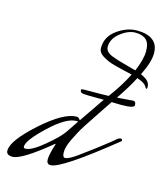

<svg xmlns="http://www.w3.org/2000/svg" viewBox="-125 -684 672 773"><g transform="rotate(15 211.5 -297.5)"><path d="M343 -326 410 -331Q421 -331 421 -315Q421 -302 366 -302L327 -303Q318 -289 290.5 -248.5Q263 -208 247.5 -183.5Q232 -159 225 -145.5Q218 -132 209 -114Q193 -81 193 -59Q193 -37 204 -37Q217 -37 250 -60Q318 -109 369 -150L388 -166Q395 -171 401 -171Q407 -171 407 -164V-162Q199 6 155 6Q138 6 138 -14Q138 -34 153 -81Q153 -82 151 -82Q36 13 -2 13Q-28 13 -28 -6Q-28 -48 62.5 -129Q153 -210 207 -210Q215 -210 222 -199L294 -304H270Q221 -304 208.5 -305.5Q196 -307 195 -316Q195 -321 196.5 -322Q198 -323 240 -323Q282 -323 309 -324Q351 -380 376 -431Q291 -450 274 -458Q257 -466 248 -472Q229 -484 229 -503Q229 -550 269.5 -579Q310 -608 352 -608Q394 -608 417.5 -590.5Q441 -573 441 -536.5Q441 -500 412 -442Q434 -432 442 -423Q450 -414 451 -402Q451 -400 451 -397Q451 -391 449 -391Q446 -391 443 -396Q436 -412 402 -423Q383 -385 343 -326ZM254 -514Q254 -493 284 -481Q304 -473 338.5 -464Q373 -455 386 -451Q408 -503 408 -536.5Q408 -570 392.5 -584Q377 -598 347.5 -598Q318 -598 286 -573Q254 -548 254 -514ZM184 -143 217 -192Q215 -193 210 -193Q168 -193 100 -129Q32 -65 32 -39Q32 -32 40 -32Q65 -32 116 -74.5Q167 -117 184 -143Z"/></g></svg>

Font: Mrs Saint Delafield
Style: Regular
Weight: 400
Designer: Alejandro Paul
Foundry: Alejandro Paul
Version: Version 1.001